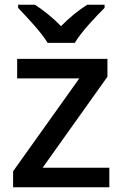

<svg xmlns="http://www.w3.org/2000/svg" viewBox="-20 -837 515 806"><path d="M180 -657H294C320 -702 382 -767 419 -804V-817H346C311 -795 271 -763 236 -727C202 -763 162 -794 127 -817H56V-804C92 -766 153 -702 180 -657ZM439 -51V-133H159L431 -515V-590H52V-508H313L35 -118V-51Z"/></svg>

Font: Noto Sans Tamil UI Medium
Style: Regular
Weight: 500
Designer: Jelle Bosma - Monotype Design Team
Foundry: Monotype Imaging Inc.
Version: Version 2.004